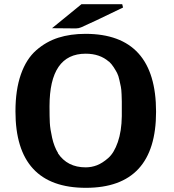

<svg xmlns="http://www.w3.org/2000/svg" viewBox="-20 -878 834 919"><path d="M229 -743 370 -858H448H565L569 -842L442 -781Q380 -752 368 -747Q356 -742 343 -742Q324 -742 286 -742.5Q248 -743 229 -743ZM54 -345Q54 -448 80 -522Q106 -596 153.5 -637.5Q201 -679 259 -697.5Q317 -716 389 -716Q727 -716 727 -343Q727 21 391 21Q54 21 54 -345ZM217 -369Q217 -318 218.5 -289.5Q220 -261 229.5 -218.5Q239 -176 258 -145H257Q302 -77 390 -77Q418 -77 444 -87Q470 -97 498 -121.5Q526 -146 544 -198Q562 -250 563 -322Q563 -327 563 -355.5Q563 -384 563 -392Q563 -400 562 -425.5Q561 -451 558.5 -462.5Q556 -474 551.5 -495Q547 -516 540.5 -528.5Q534 -541 524 -556.5Q514 -572 501 -584V-583Q458 -621 390 -621Q217 -621 217 -369Z"/></svg>

Font: Coval
Style: Black
Weight: 1000
Foundry: Context Ltd
Version: Version 001.000